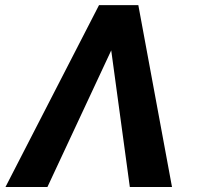

<svg xmlns="http://www.w3.org/2000/svg" viewBox="-20 -748 800 768"><path d="M499.3 0 421.5 -571.5 421.7 -727.5H533.3L668 0ZM436.6 -571.5 169.7 0H1.9L376.1 -727.5H487.5Z"/></svg>

Font: Adwaita Sans
Style: Italic
Weight: 400
Italic angle: -9.39999°
Designer: Rasmus Andersson
Foundry: rsms
Version: Version 4.001;git-9221beed3